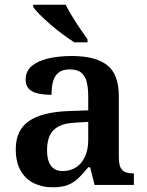

<svg xmlns="http://www.w3.org/2000/svg" viewBox="-20 -786 626 816"><path d="M203 10Q159 10 123.5 -7.5Q88 -25 67.5 -61Q47 -97 47 -152Q47 -233 103 -271.5Q159 -310 272 -314L355 -317V-374Q355 -410 349 -436Q343 -462 326 -476.5Q309 -491 276 -491Q246 -491 229 -477.5Q212 -464 205.5 -440Q199 -416 199 -383Q144 -383 116.5 -398Q89 -413 89 -448Q89 -484 115.5 -506Q142 -528 187 -538Q232 -548 285 -548Q385 -548 435 -509.5Q485 -471 485 -377V-120Q485 -92 491 -77Q497 -62 510.5 -55.5Q524 -49 546 -49H549V0H382L363 -75H355Q333 -48 313.5 -29Q294 -10 268.5 0Q243 10 203 10ZM246 -59Q279 -59 303.5 -75Q328 -91 341.5 -121Q355 -151 355 -191V-268L303 -265Q256 -263 229.5 -249Q203 -235 191.5 -210Q180 -185 180 -148Q180 -118 187.5 -98.5Q195 -79 209.5 -69Q224 -59 246 -59ZM296 -606Q274 -620 247.5 -639.5Q221 -659 195.5 -681Q170 -703 150 -723Q130 -743 121 -756V-766H259Q270 -744 286.5 -717Q303 -690 320.5 -664Q338 -638 352 -619V-606Z"/></svg>

Font: Noto Serif Hebrew SemiBold
Style: Regular
Weight: 600
Version: Version 2.003